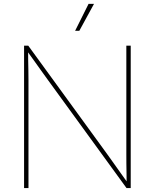

<svg xmlns="http://www.w3.org/2000/svg" viewBox="-20 -961 790 981"><path d="M103 0V-727.5H124.5L526.4 -175.3Q544.9 -149.9 562.7 -124.5Q580.6 -99.1 598.6 -74Q616.7 -48.8 634.8 -23.4H627Q627 -48.8 626.5 -74Q626 -99.1 625.7 -124.5Q625.5 -149.9 625.5 -175.3V-727.5H647.9V0H626.5L225.6 -551.3Q207 -576.7 189 -602.1Q170.9 -627.4 152.8 -652.8Q134.8 -678.2 116.2 -703.6H123.5Q123.5 -678.2 124 -652.8Q124.5 -627.4 125 -602.1Q125.5 -576.7 125.5 -551.3V0ZM363.8 -803.7 432.6 -941.4H460.4L385.3 -803.7Z"/></svg>

Font: Inter 20pt Thin
Style: Regular
Weight: 250
Version: Version 4.001;git-66647c0bb